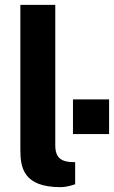

<svg xmlns="http://www.w3.org/2000/svg" viewBox="-20 -763 470 792"><path d="M230 9C249 9 270 4 290 -3V-94L266 -95C221 -100 208 -125 208 -163V-743H64V-145C64 -71 77 9 230 9ZM430 -353H281V-210H430Z"/></svg>

Font: United Sans
Style: Bold
Weight: 700
Designer: Pablo Impallari, Rodrigo Fuenzalida (Modified by Dan O. Williams)
Version: Version 1.000;PS 001.000;hotconv 1.0.88;makeotf.lib2.5.64775